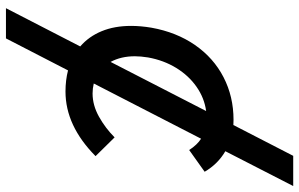

<svg xmlns="http://www.w3.org/2000/svg" viewBox="-200 -598 1005 645"><g transform="rotate(90 302.5 -275.5)"><path d="M216.5 -1.5 109 207H7.5L136 -42.5Q102.5 -71.5 84.8 -114.5Q67 -157.5 67 -213.5Q67 -245.5 73 -281.5Q88 -365.5 131.2 -428Q174.5 -490.5 239.5 -524Q304.5 -557.5 382.5 -557.5Q394.5 -557.5 400 -557L503.5 -758H605L488 -530Q531 -505 557 -460.5L484 -408.5Q466.5 -435.5 446 -448.5L260.5 -88Q277.5 -84 294 -84Q333.5 -84 372 -105.5Q410.5 -127 441.5 -158L504.5 -94Q402.5 7 287.5 7Q249.5 7 216.5 -1.5ZM169 -226Q169 -179.5 188 -144.5L353 -465.5Q309 -459.5 271.5 -433.2Q234 -407 208.2 -365Q182.5 -323 173 -270.5Q169 -245.5 169 -226Z"/></g></svg>

Font: JuliaMono MediumItalic
Style: Regular
Weight: 500
Italic angle: -9°
Monospace: yes
Designer: cormullion
Foundry: corm
Version: Version 0.049; ttfautohint (v1.8.4)